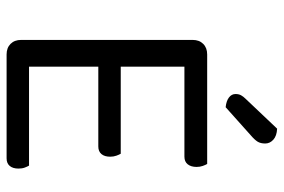

<svg xmlns="http://www.w3.org/2000/svg" viewBox="-159 -701 860 582"><g transform="rotate(90 271.0 -410.0)"><path d="M145 0Q125 0 113 -12Q101 -24 101 -44V-564Q101 -584 113 -596Q125 -608 145 -608H477Q480 -603 483 -594.5Q486 -586 486 -576Q486 -559 478 -549Q470 -539 455 -539H182V-346H446Q449 -341 452 -332.5Q455 -324 455 -314Q455 -297 447 -287.5Q439 -278 424 -278H182V-68H482Q485 -63 488 -55Q491 -47 491 -36Q491 -19 483 -9.5Q475 0 460 0ZM370 -820Q392 -819 403.5 -808.5Q415 -798 415 -784Q415 -770 409.5 -761Q404 -752 390 -740L305 -664Q286 -666 275.5 -674Q265 -682 265 -694Q265 -704 269 -711Q273 -718 279 -724Z"/></g></svg>

Font: Baloo Da 2
Style: Regular
Weight: 400
Designer: Noopur Datye, Sulekha Rajkumar and Ek Type
Foundry: Ek Type
Version: Version 1.640;hotconv 1.0.111;makeotfexe 2.5.65597; ttfautoh